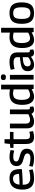

<svg xmlns="http://www.w3.org/2000/svg" viewBox="1767 -2552 795 4369"><g transform="rotate(-90 2164.5 -367.5)"><path d="M277 10Q218 10 173.5 -5.5Q129 -21 97.5 -53Q66 -85 50 -135.5Q34 -186 34 -255Q34 -336 53.5 -392.5Q73 -449 107.5 -483.5Q142 -518 188.5 -533.5Q235 -549 290 -549Q398 -549 449.5 -493Q501 -437 501 -311Q501 -304 500.5 -291.5Q500 -279 500 -267Q477 -265 441.5 -262Q406 -259 360 -256Q314 -253 260 -251Q206 -249 147 -248Q146 -244 146 -239.5Q146 -235 146 -230Q146 -175 163 -141.5Q180 -108 213 -92.5Q246 -77 296 -77Q326 -77 358.5 -80.5Q391 -84 422 -89.5Q453 -95 481 -102L495 -21Q465 -12 430.5 -4.5Q396 3 358 6.5Q320 10 277 10ZM148 -321Q190 -321 228.5 -322.5Q267 -324 300 -326Q333 -328 356.5 -329.5Q380 -331 392 -332Q391 -382 379 -412Q367 -442 343 -455.5Q319 -469 282 -469Q259 -469 237 -462.5Q215 -456 196.5 -439.5Q178 -423 165 -394.5Q152 -366 148 -321Z M557 -21 571 -102Q588 -96 610 -90.5Q632 -85 655.5 -81Q679 -77 703 -75Q727 -73 749 -73Q804 -73 830.5 -91Q857 -109 857 -143Q857 -162 848.5 -175Q840 -188 822 -198.5Q804 -209 778 -217.5Q752 -226 717 -234Q682 -243 655 -256Q628 -269 608.5 -288Q589 -307 579.5 -331.5Q570 -356 570 -388Q570 -465 622.5 -507Q675 -549 777 -549Q808 -549 836 -545.5Q864 -542 889.5 -536.5Q915 -531 936 -523L921 -441Q900 -447 878.5 -452Q857 -457 832 -460Q807 -463 777 -463Q726 -463 700.5 -446Q675 -429 675 -397Q675 -378 683.5 -366Q692 -354 708.5 -345.5Q725 -337 748 -329.5Q771 -322 800 -315Q837 -306 867.5 -293.5Q898 -281 919.5 -263Q941 -245 953 -218.5Q965 -192 965 -153Q965 -119 954 -91.5Q943 -64 923.5 -45Q904 -26 877 -14Q850 -2 817 4Q784 10 747 10Q712 10 679 6.5Q646 3 615 -4Q584 -11 557 -21Z M1225 10Q1174 10 1140 -9Q1106 -28 1089.5 -67.5Q1073 -107 1073 -167V-458H985V-530L1073 -539L1087 -662H1181V-539H1347V-458H1181V-175Q1181 -126 1200 -104Q1219 -82 1261 -82Q1282 -82 1304.5 -86.5Q1327 -91 1351 -97L1366 -14Q1328 -1 1292 4.5Q1256 10 1225 10Z M1580 10Q1534 10 1500 -6.5Q1466 -23 1447.5 -57Q1429 -91 1429 -142V-539H1537V-165Q1537 -125 1559 -103Q1581 -81 1623 -81Q1645 -81 1666 -86Q1687 -91 1707.5 -99.5Q1728 -108 1750 -120V-539H1858V-133Q1858 -114 1862.5 -103Q1867 -92 1875 -87.5Q1883 -83 1892 -83Q1905 -83 1917 -88L1928 -10Q1918 -4 1905 0.5Q1892 5 1878 7.5Q1864 10 1849 10Q1818 10 1796 -4.5Q1774 -19 1763 -47Q1734 -30 1704.5 -17Q1675 -4 1645 3Q1615 10 1580 10Z M2328 1 2315 -45Q2271 -17 2230 -3.5Q2189 10 2145 10Q2058 10 2010.5 -59Q1963 -128 1963 -258Q1963 -358 1989.5 -422Q2016 -486 2071.5 -517.5Q2127 -549 2210 -549Q2234 -549 2261 -546.5Q2288 -544 2314 -539V-740H2423V1ZM2314 -124V-455Q2286 -462 2262.5 -465Q2239 -468 2219 -468Q2170 -468 2138 -448.5Q2106 -429 2091 -385Q2076 -341 2076 -267Q2076 -205 2089 -163.5Q2102 -122 2126.5 -101.5Q2151 -81 2186 -81Q2206 -81 2226.5 -85.5Q2247 -90 2268 -99.5Q2289 -109 2314 -124Z M2592 -631Q2557 -631 2542 -644Q2527 -657 2527 -688Q2527 -718 2542 -731.5Q2557 -745 2592 -745Q2627 -745 2642 -731.5Q2657 -718 2657 -688Q2657 -657 2642 -644Q2627 -631 2592 -631ZM2538 0V-539H2646V0Z M2729 -135Q2729 -184 2748.5 -215.5Q2768 -247 2808 -265.5Q2848 -284 2908 -294.5Q2968 -305 3048 -311V-373Q3048 -414 3019 -435Q2990 -456 2935 -456Q2915 -456 2889.5 -454Q2864 -452 2836 -447Q2808 -442 2779 -433L2761 -520Q2804 -534 2852 -541.5Q2900 -549 2942 -549Q3015 -549 3062.5 -529.5Q3110 -510 3133.5 -471Q3157 -432 3157 -374V-136Q3157 -106 3166 -95.5Q3175 -85 3189 -85Q3194 -85 3201 -86Q3208 -87 3215 -90L3225 -10Q3209 -1 3190 4.5Q3171 10 3149 10Q3111 10 3088.5 -7.5Q3066 -25 3058 -61Q3033 -42 3004.5 -25.5Q2976 -9 2942.5 0.5Q2909 10 2869 10Q2837 10 2811.5 0.5Q2786 -9 2767.5 -27.5Q2749 -46 2739 -73Q2729 -100 2729 -135ZM2839 -143Q2839 -104 2858 -85Q2877 -66 2909 -66Q2933 -66 2958 -73.5Q2983 -81 3006.5 -94.5Q3030 -108 3048 -127V-249Q2999 -245 2961 -239Q2923 -233 2895.5 -221.5Q2868 -210 2853.5 -191Q2839 -172 2839 -143Z M3621 1 3608 -45Q3564 -17 3523 -3.5Q3482 10 3438 10Q3351 10 3303.5 -59Q3256 -128 3256 -258Q3256 -358 3282.5 -422Q3309 -486 3364.5 -517.5Q3420 -549 3503 -549Q3527 -549 3554 -546.5Q3581 -544 3607 -539V-740H3716V1ZM3607 -124V-455Q3579 -462 3555.5 -465Q3532 -468 3512 -468Q3463 -468 3431 -448.5Q3399 -429 3384 -385Q3369 -341 3369 -267Q3369 -205 3382 -163.5Q3395 -122 3419.5 -101.5Q3444 -81 3479 -81Q3499 -81 3519.5 -85.5Q3540 -90 3561 -99.5Q3582 -109 3607 -124Z M3807 -270Q3807 -340 3819.5 -392Q3832 -444 3860 -478.5Q3888 -513 3935 -531Q3982 -549 4051 -549Q4120 -549 4167 -531Q4214 -513 4242 -478.5Q4270 -444 4282.5 -392Q4295 -340 4295 -270Q4295 -199 4281.5 -146Q4268 -93 4239 -58.5Q4210 -24 4163.5 -7Q4117 10 4051 10Q3985 10 3938.5 -7Q3892 -24 3863 -58.5Q3834 -93 3820.5 -146Q3807 -199 3807 -270ZM3918 -270Q3918 -197 3931.5 -154Q3945 -111 3974.5 -92Q4004 -73 4051 -73Q4098 -73 4127 -92Q4156 -111 4169.5 -154Q4183 -197 4183 -270Q4183 -343 4171 -385.5Q4159 -428 4129.5 -446.5Q4100 -465 4051 -465Q4001 -465 3972 -446.5Q3943 -428 3930.5 -385.5Q3918 -343 3918 -270Z"/></g></svg>

Font: Georama ExtraCondensed Thin Medium
Style: Regular
Weight: 500
Version: Version 1.001